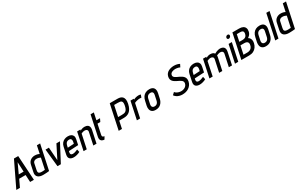

<svg xmlns="http://www.w3.org/2000/svg" viewBox="335 -2715 7436 4734"><g transform="rotate(-30 4053.0 -348.5)"><path d="M524 0 481 -700H360L23 0H126L223 -204H406L416 0ZM266 -301 393 -576 405 -301Z M956 0 1105 -700H1013L966 -479Q938 -494 906 -501.5Q874 -509 834 -509Q806 -509 776.5 -500.5Q747 -492 720.5 -474Q694 -456 674.5 -427.5Q655 -399 647 -360L607 -170Q596 -122 605.5 -87.5Q615 -53 640 -31.5Q665 -10 702 0.5Q739 11 783 11Q801 11 820.5 10Q840 9 859.5 8.5Q879 8 896.5 6.5Q914 5 930 3Q946 1 956 0ZM947 -388 881 -78Q881 -78 876.5 -77.5Q872 -77 863.5 -76.5Q855 -76 845 -75.5Q835 -75 824.5 -74.5Q814 -74 804 -73Q765 -73 741.5 -79.5Q718 -86 707.5 -99Q697 -112 696 -131Q695 -150 700 -174L737 -349Q742 -370 753 -383.5Q764 -397 778.5 -404.5Q793 -412 808 -414.5Q823 -417 835 -417Q874 -417 902 -407Q930 -397 947 -388Z M1144 -501 1195 0H1291L1555 -501H1454L1267 -131L1240 -501Z M1617 -144 1625 -181 1896 -195 1927 -343Q1939 -398 1924 -435Q1909 -472 1872 -491.5Q1835 -511 1781 -511Q1727 -511 1682.5 -491Q1638 -471 1608 -433Q1578 -395 1566 -340L1523 -137Q1515 -98 1521.5 -69.5Q1528 -41 1546.5 -23Q1565 -5 1594 4Q1623 13 1659 13Q1701 13 1748.5 0Q1796 -13 1837 -35L1820 -113Q1782 -96 1745 -84.5Q1708 -73 1677 -73Q1660 -73 1647 -77.5Q1634 -82 1626.5 -91Q1619 -100 1616 -113.5Q1613 -127 1617 -144ZM1831 -325 1820 -277 1643 -267 1655 -322Q1663 -354 1676 -376Q1689 -398 1711 -411Q1733 -424 1767 -424Q1799 -426 1814 -411.5Q1829 -397 1832.5 -374Q1836 -351 1831 -325Z M2288 -343 2215 1H2306L2380 -346Q2388 -381 2385 -408.5Q2382 -436 2371 -455.5Q2360 -475 2342 -486.5Q2324 -498 2300.5 -503.5Q2277 -509 2250 -509Q2227 -509 2205 -503.5Q2183 -498 2163 -490Q2143 -482 2129 -473L2135 -500H2043L1937 1H2028L2113 -399Q2133 -409 2150.5 -415Q2168 -421 2184 -423.5Q2200 -426 2215 -426Q2234 -426 2249 -421Q2264 -416 2274.5 -405.5Q2285 -395 2289 -379Q2293 -363 2288 -343Z M2514 -132 2574 -415H2654L2695 -500H2592L2634 -700H2541L2420 -132Q2406 -66 2432 -29.5Q2458 7 2526 13L2569 -60Q2547 -63 2533 -70.5Q2519 -78 2514 -93.5Q2509 -109 2514 -132Z M3311 -700H3087L2938 0H3031L3076 -212H3207Q3251 -212 3291.5 -223Q3332 -234 3367 -261Q3402 -288 3429 -336.5Q3456 -385 3472 -460Q3487 -531 3479.5 -577.5Q3472 -624 3448 -651Q3424 -678 3388.5 -689Q3353 -700 3311 -700ZM3095 -301 3160 -609H3265Q3301 -609 3327 -604Q3353 -599 3368 -583.5Q3383 -568 3386 -538.5Q3389 -509 3379 -460Q3368 -407 3352 -375.5Q3336 -344 3314 -327.5Q3292 -311 3264 -306Q3236 -301 3200 -301Z M3831 -427 3859 -503Q3850 -507 3833 -510.5Q3816 -514 3793 -514Q3755 -513 3719 -503.5Q3683 -494 3650 -476L3655 -500H3562L3456 0H3548L3632 -396Q3649 -404 3668 -410.5Q3687 -417 3706.5 -421.5Q3726 -426 3745.5 -429Q3765 -432 3783 -432Q3807 -432 3819 -429.5Q3831 -427 3831 -427Z M4213 -185 4242 -317Q4262 -409 4225.5 -460.5Q4189 -512 4101 -512Q4040 -512 3993.5 -489.5Q3947 -467 3916.5 -424Q3886 -381 3872 -317L3843 -185Q3833 -133 3843.5 -88.5Q3854 -44 3890 -17Q3926 10 3991 10Q4083 10 4139 -43.5Q4195 -97 4213 -185ZM4149 -321 4118 -176Q4112 -148 4098 -126Q4084 -104 4061.5 -91.5Q4039 -79 4009 -79Q3977 -79 3959 -92Q3941 -105 3935.5 -127.5Q3930 -150 3935 -176L3966 -321Q3973 -354 3988.5 -376Q4004 -398 4027.5 -409.5Q4051 -421 4081 -421Q4112 -421 4129 -409.5Q4146 -398 4151 -375.5Q4156 -353 4149 -321Z M5036 -595 5075 -673Q5054 -685 5028 -693.5Q5002 -702 4974 -706Q4946 -710 4919 -710Q4879 -710 4838.5 -701.5Q4798 -693 4761.5 -674.5Q4725 -656 4699 -624Q4673 -592 4663 -546Q4654 -503 4662.5 -472Q4671 -441 4690.5 -418Q4710 -395 4737.5 -377.5Q4765 -360 4795 -345.5Q4825 -331 4853 -317Q4881 -303 4902.5 -286.5Q4924 -270 4934 -248Q4944 -226 4938 -197Q4931 -165 4914 -142Q4897 -119 4873.5 -104.5Q4850 -90 4822 -82.5Q4794 -75 4766 -75Q4733 -75 4701 -83.5Q4669 -92 4641.5 -108Q4614 -124 4596 -148L4534 -90Q4557 -57 4590.5 -34Q4624 -11 4665.5 0.5Q4707 12 4751 12Q4800 12 4846 0.5Q4892 -11 4931 -36.5Q4970 -62 4998 -100Q5026 -138 5038 -193Q5047 -238 5039.5 -271Q5032 -304 5011.5 -328.5Q4991 -353 4963.5 -371.5Q4936 -390 4905.5 -404Q4875 -418 4846 -431.5Q4817 -445 4795 -460Q4773 -475 4762.5 -494.5Q4752 -514 4758 -540Q4763 -565 4779 -581Q4795 -597 4817.5 -606.5Q4840 -616 4863 -620Q4886 -624 4906 -624Q4929 -624 4952 -620.5Q4975 -617 4996 -611Q5017 -605 5036 -595Z M5201 -144 5209 -181 5480 -195 5511 -343Q5523 -398 5508 -435Q5493 -472 5456 -491.5Q5419 -511 5365 -511Q5311 -511 5266.5 -491Q5222 -471 5192 -433Q5162 -395 5150 -340L5107 -137Q5099 -98 5105.5 -69.5Q5112 -41 5130.5 -23Q5149 -5 5178 4Q5207 13 5243 13Q5285 13 5332.5 0Q5380 -13 5421 -35L5404 -113Q5366 -96 5329 -84.5Q5292 -73 5261 -73Q5244 -73 5231 -77.5Q5218 -82 5210.5 -91Q5203 -100 5200 -113.5Q5197 -127 5201 -144ZM5415 -325 5404 -277 5227 -267 5239 -322Q5247 -354 5260 -376Q5273 -398 5295 -411Q5317 -424 5351 -424Q5383 -426 5398 -411.5Q5413 -397 5416.5 -374Q5420 -351 5415 -325Z M6147 -342 6074 0H6165L6238 -345Q6248 -390 6241.5 -421.5Q6235 -453 6216 -472.5Q6197 -492 6168.5 -500.5Q6140 -509 6106 -509Q6085 -509 6057.5 -502Q6030 -495 6002.5 -484Q5975 -473 5951 -458Q5940 -476 5921.5 -487.5Q5903 -499 5880 -504Q5857 -509 5831 -509Q5811 -509 5791 -504.5Q5771 -500 5751.5 -492Q5732 -484 5714 -473L5720 -501H5628L5521 0H5614L5697 -398Q5717 -407 5734 -413.5Q5751 -420 5766.5 -423Q5782 -426 5797 -426Q5816 -426 5831.5 -420.5Q5847 -415 5857.5 -405Q5868 -395 5871.5 -379Q5875 -363 5871 -342L5798 0H5888L5962 -345Q5965 -359 5966.5 -372Q5968 -385 5967 -396Q5988 -406 6007 -413Q6026 -420 6043 -423Q6060 -426 6071 -426Q6090 -426 6106 -420.5Q6122 -415 6132.5 -405Q6143 -395 6147 -379Q6151 -363 6147 -342Z M6249 0H6342L6448 -501H6356ZM6446 -710Q6425 -710 6407.5 -696Q6390 -682 6385 -660Q6381 -639 6392.5 -624Q6404 -609 6425 -609Q6446 -609 6464.5 -624Q6483 -639 6487 -660Q6491 -682 6479.5 -696Q6468 -710 6446 -710Z M6772 -700H6579L6430 0H6654Q6724 0 6776 -25.5Q6828 -51 6861.5 -98Q6895 -145 6908 -207Q6918 -254 6910.5 -289.5Q6903 -325 6885 -349Q6867 -373 6843 -385Q6868 -401 6887 -420.5Q6906 -440 6919.5 -464.5Q6933 -489 6939 -519Q6951 -575 6934.5 -616Q6918 -657 6876.5 -678.5Q6835 -700 6772 -700ZM6697 -413H6611L6652 -609H6743Q6780 -609 6802.5 -599.5Q6825 -590 6832.5 -569Q6840 -548 6833 -515Q6826 -480 6809 -457Q6792 -434 6764.5 -423.5Q6737 -413 6697 -413ZM6652 -86H6541L6591 -324H6702Q6745 -324 6770 -310Q6795 -296 6803.5 -270.5Q6812 -245 6804 -210Q6795 -163 6771 -136Q6747 -109 6715.5 -97.5Q6684 -86 6652 -86Z M7352 -185 7381 -317Q7401 -409 7364.5 -460.5Q7328 -512 7240 -512Q7179 -512 7132.5 -489.5Q7086 -467 7055.5 -424Q7025 -381 7011 -317L6982 -185Q6972 -133 6982.5 -88.5Q6993 -44 7029 -17Q7065 10 7130 10Q7222 10 7278 -43.5Q7334 -97 7352 -185ZM7288 -321 7257 -176Q7251 -148 7237 -126Q7223 -104 7200.5 -91.5Q7178 -79 7148 -79Q7116 -79 7098 -92Q7080 -105 7074.5 -127.5Q7069 -150 7074 -176L7105 -321Q7112 -354 7127.5 -376Q7143 -398 7166.5 -409.5Q7190 -421 7220 -421Q7251 -421 7268 -409.5Q7285 -398 7290 -375.5Q7295 -353 7288 -321Z M7395 0H7487L7636 -700H7544Z M7957 0 8106 -700H8014L7967 -479Q7939 -494 7907 -501.5Q7875 -509 7835 -509Q7807 -509 7777.5 -500.5Q7748 -492 7721.5 -474Q7695 -456 7675.5 -427.5Q7656 -399 7648 -360L7608 -170Q7597 -122 7606.5 -87.5Q7616 -53 7641 -31.5Q7666 -10 7703 0.5Q7740 11 7784 11Q7802 11 7821.5 10Q7841 9 7860.5 8.5Q7880 8 7897.5 6.5Q7915 5 7931 3Q7947 1 7957 0ZM7948 -388 7882 -78Q7882 -78 7877.5 -77.5Q7873 -77 7864.5 -76.5Q7856 -76 7846 -75.5Q7836 -75 7825.5 -74.5Q7815 -74 7805 -73Q7766 -73 7742.5 -79.5Q7719 -86 7708.5 -99Q7698 -112 7697 -131Q7696 -150 7701 -174L7738 -349Q7743 -370 7754 -383.5Q7765 -397 7779.5 -404.5Q7794 -412 7809 -414.5Q7824 -417 7836 -417Q7875 -417 7903 -407Q7931 -397 7948 -388Z"/></g></svg>

Font: Advent Pro SemiBold
Style: Italic
Weight: 600
Italic angle: -12°
Version: Version 3.000